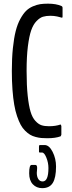

<svg xmlns="http://www.w3.org/2000/svg" viewBox="-20 -729 381 1022"><path d="M204.6 272.5Q174.3 272.5 154.8 252Q135.3 231.4 135.3 193.4Q135.3 148.9 147.9 148.9H168.5Q177.7 148.9 177.7 165Q177.7 169.9 176.8 179Q175.8 188 175.8 190.9Q175.8 210.9 183.8 223.9Q191.9 236.8 207 236.8Q237.8 236.8 237.8 165.5Q237.8 137.2 226.8 110.1Q215.8 83 204.1 83H192.4Q191.9 83 191.2 83Q190.4 83 189 81.8Q187.5 80.6 187.5 78.1V51.3Q187.5 43 192.4 43H217.3Q241.7 43 260 79.1Q278.3 115.2 278.3 157.2Q278.3 216.8 261 244.6Q243.7 272.5 204.6 272.5ZM231.9 6.8Q213.9 6.8 200.2 5.6Q186.5 4.4 169.7 0Q152.8 -4.4 140.1 -12Q127.4 -19.5 113.8 -33Q100.1 -46.4 90.1 -64.9Q80.1 -83.5 70.8 -110.6Q61.5 -137.7 55.7 -171.9Q49.8 -206.1 46.4 -251.5Q43 -296.9 43 -351.6Q43 -418.9 48.6 -472.9Q54.2 -526.9 63.7 -564Q73.2 -601.1 88.1 -628.2Q103 -655.3 118.4 -670.7Q133.8 -686 154.8 -695.1Q175.8 -704.1 193.8 -706.8Q211.9 -709.5 235.4 -709.5Q279.3 -709.5 307.6 -696.8Q308.1 -696.3 309.6 -695.3Q311 -694.3 312 -692.6Q313 -690.9 313 -688V-640.6Q313 -634.8 309.6 -634.8Q309.1 -634.8 305.7 -635.7Q302.2 -636.7 296.6 -638.2Q291 -639.6 283.7 -641.4Q276.4 -643.1 266.8 -644Q257.3 -645 248.5 -645Q225.6 -645 208.7 -639.9Q191.9 -634.8 174.6 -616.9Q157.2 -599.1 146.2 -567.9Q135.3 -536.6 128.4 -482.2Q121.6 -427.7 121.6 -351.6Q121.6 -274.4 127.4 -220Q133.3 -165.5 142.8 -134Q152.3 -102.5 168.7 -85Q185.1 -67.4 201.2 -62.3Q217.3 -57.1 240.7 -57.1Q276.4 -57.1 302.7 -66.4Q303.2 -66.4 304.9 -62.7Q306.6 -59.1 306.6 -58.1V-12.2Q306.6 -11.2 304.9 -7.6Q303.2 -3.9 302.7 -3.4Q275.4 6.8 231.9 6.8Z"/></svg>

Font: BenchNine
Style: Regular
Weight: 400
Designer: Vernon Adams
Foundry: Vernon Adams
Version: Version 1 ; ttfautohint (v0.92.18-e454-dirty) -l 8 -r 50 -G 